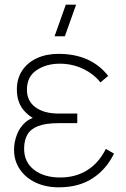

<svg xmlns="http://www.w3.org/2000/svg" viewBox="-20 -785 537 820"><path d="M257 -630H213L261 -765H305ZM231 15Q175.5 15 132.5 -5.2Q89.5 -25.5 64.8 -61.8Q40 -98 40 -146Q40 -177 51.8 -208.8Q63.5 -240.5 88.5 -262.8Q113.5 -285 154 -288L148 -268Q104.5 -284.5 78.2 -318Q52 -351.5 52 -403Q52 -449.5 74.8 -483.8Q97.5 -518 137.8 -536.5Q178 -555 230 -555Q298.5 -555 351.5 -531.8Q404.5 -508.5 442 -461L409 -433Q380.5 -469 334.8 -491Q289 -513 235 -513Q177.5 -513 136.2 -485.2Q95 -457.5 95 -402Q95 -353.5 131.5 -326.8Q168 -300 231 -300H310V-259H230Q175 -259 142.8 -246.5Q110.5 -234 96.8 -209.8Q83 -185.5 83 -150Q83 -92.5 125.5 -59.8Q168 -27 237 -27Q303 -27 352.5 -58Q402 -89 432 -149L467 -129Q433.5 -61 374.8 -23Q316 15 231 15Z"/></svg>

Font: Manrope ExtraLight
Style: Regular
Weight: 200
Designer: Mikhail Sharanda
Foundry: Mikhail Sharanda
Version: Version 4.505